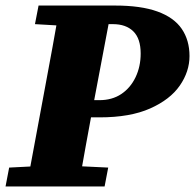

<svg xmlns="http://www.w3.org/2000/svg" viewBox="-33 -672 703 692"><path d="M-13 0 0 -68 137 -75H211L357 -68L344 0ZM63 0 129 -355Q143 -429 156.5 -503.5Q170 -578 183 -652H371L304 -298Q290 -223 276.5 -148.5Q263 -74 250 0ZM93 -585 106 -652H254L247 -577H231ZM210 -249 215 -311H325Q371 -311 404 -333Q437 -355 455.5 -393.5Q474 -432 474 -479Q474 -533 447.5 -559Q421 -585 374 -585H280L286 -652H382Q475 -652 534.5 -630.5Q594 -609 622 -568Q650 -527 650 -470Q650 -414 615 -363.5Q580 -313 508 -281Q436 -249 326 -249Z"/></svg>

Font: Source Serif 4 Black
Style: Italic
Weight: 900
Italic angle: -12°
Designer: Frank Grießhammer
Foundry: Adobe Systems Incorporated
Version: Version 4.004;hotconv 1.0.116;makeotfexe 2.5.65601